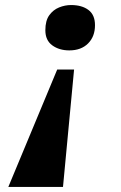

<svg xmlns="http://www.w3.org/2000/svg" viewBox="-20 -563 481 762"><path d="M255 -363Q215 -363 187.5 -383Q160 -403 160 -443Q160 -481 175.5 -502.5Q191 -524 214.5 -533.5Q238 -543 262 -543Q305 -543 331 -523.5Q357 -504 357 -463Q357 -418 329.5 -390.5Q302 -363 255 -363ZM13 179 207 -287H274L230 179Z"/></svg>

Font: Noto Serif Black
Style: Italic
Weight: 900
Italic angle: -12°
Designer: Monotype Design Team
Foundry: Monotype Imaging Inc.
Version: Version 2.013